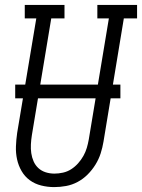

<svg xmlns="http://www.w3.org/2000/svg" viewBox="-20 -755 579 783"><path d="M201 8Q174 8 148 1.5Q122 -5 101.5 -20Q81 -35 68 -57.5Q55 -80 49.5 -105.5Q44 -131 45 -158Q46 -185 50 -213L128 -680H81V-735H243V-680H189L110 -204Q107 -185 106 -166.5Q105 -148 107.5 -130.5Q110 -113 117 -97Q124 -81 136.5 -69.5Q149 -58 166 -52.5Q183 -47 202 -47Q219 -47 237 -51Q255 -55 270.5 -65Q286 -75 298.5 -89Q311 -103 320 -119Q329 -135 334 -152Q339 -169 342 -186L424 -680H377V-735H539V-680H485L402 -177Q398 -153 390.5 -129.5Q383 -106 369.5 -84Q356 -62 337.5 -43.5Q319 -25 296.5 -13Q274 -1 249.5 3.5Q225 8 201 8ZM42 -354V-410H471V-354Z"/></svg>

Font: Iosevka Slab Light Oblique
Style: Regular
Weight: 300
Italic angle: -9°
Monospace: yes
Designer: Belleve Invis
Foundry: Belleve Invis
Version: Version 11.1.1; ttfautohint (v1.8.3)